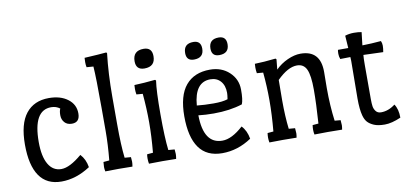

<svg xmlns="http://www.w3.org/2000/svg" viewBox="-67 -894 2369 1121"><g transform="rotate(-10 1118.0 -333.5)"><path d="M285 -406Q263 -423 233 -423Q127 -423 127 -235Q127 -149 154 -103Q181 -57 230.5 -57Q280 -57 353 -119Q382 -89 390 -40Q306 15 219 15Q132 15 88.5 -48Q45 -111 45 -234Q45 -357 93 -417.5Q141 -478 229 -478Q298 -478 341 -445.5Q384 -413 384 -360Q384 -307 337 -307Q309 -307 293.5 -324.5Q278 -342 278 -367.5Q278 -393 285 -406Z M523 -232V-369Q523 -549 518 -614L478 -617Q475 -630 475 -647.5Q475 -665 476 -673Q567 -678 606 -682L610 -677Q596 -558 596 -421V-256Q596 -133 605 -58L642 -55Q644 -39 644 -27.5Q644 -16 641 1Q606 0 560 0Q514 0 480 1Q477 -14 477 -25.5Q477 -37 479 -55L514 -58Q523 -152 523 -232Z M773 -58Q782 -156 782 -237.5Q782 -319 774 -407L737 -410Q734 -427 734 -442.5Q734 -458 735 -466Q793 -468 859 -475L864 -470Q855 -411 855 -272Q855 -133 864 -58L901 -55Q903 -39 903 -27.5Q903 -16 900 1Q865 0 819 0Q773 0 739 1Q736 -14 736 -30Q736 -46 738 -55ZM874 -613Q874 -551 810 -551Q760 -551 760 -602Q760 -665 824 -665Q874 -665 874 -613Z M1163 -222Q1114 -222 1072 -227Q1074 -57 1185 -57Q1241 -57 1309 -119Q1338 -89 1346 -40Q1264 15 1172 15Q1080 15 1035 -48.5Q990 -112 990 -235Q990 -358 1040.5 -418Q1091 -478 1184 -478Q1253 -478 1298 -436Q1343 -394 1343.5 -333Q1344 -272 1333 -246Q1258 -222 1163 -222ZM1177 -422Q1084 -422 1073 -285Q1118 -280 1172 -280Q1226 -280 1256 -290Q1260 -315 1260 -327Q1260 -371 1237.5 -396.5Q1215 -422 1177 -422ZM1162 -607Q1162 -552 1104 -552Q1059 -552 1059 -598Q1059 -654 1117 -654Q1162 -654 1162 -607ZM1312 -607Q1312 -552 1254 -552Q1209 -552 1209 -598Q1209 -654 1267 -654Q1312 -654 1312 -607Z M1839 -350 1838 -253Q1838 -148 1850 -58L1885 -55Q1887 -33 1887 -24.5Q1887 -16 1884 1Q1856 0 1800 0Q1744 0 1720 1Q1717 -14 1717 -27.5Q1717 -41 1719 -55L1754 -58Q1762 -175 1762 -258.5Q1762 -342 1745.5 -378Q1729 -414 1689 -414Q1635 -414 1570 -349Q1569 -323 1569 -227.5Q1569 -132 1578 -58L1615 -55Q1617 -33 1617 -24.5Q1617 -16 1614 1Q1586 0 1532 0Q1478 0 1453 1Q1450 -14 1450 -27.5Q1450 -41 1452 -55L1487 -58Q1496 -158 1496 -241.5Q1496 -325 1488 -407L1451 -410Q1448 -427 1448 -443.5Q1448 -460 1449 -466Q1500 -467 1573 -475L1578 -470Q1576 -458 1572 -410Q1603 -441 1644 -459.5Q1685 -478 1721 -478Q1839 -478 1839 -350Z M2004 -162Q2004 -162 2006 -385Q2006 -400 2005 -408Q1963 -408 1945 -407Q1939 -423 1939 -438.5Q1939 -454 1941 -462H2002L1997 -536Q2022 -544 2049.5 -544Q2077 -544 2095 -540L2086 -463Q2141 -464 2197 -469Q2203 -456 2203 -440.5Q2203 -425 2199 -403Q2162 -405 2082 -407Q2080 -387 2080 -348V-145Q2080 -119 2082.5 -102.5Q2085 -86 2095.5 -72.5Q2106 -59 2126 -59Q2170 -59 2210 -90Q2231 -60 2231 -9Q2176 15 2135.5 15Q2095 15 2071 4.5Q2047 -6 2034 -20.5Q2021 -35 2014 -61Q2004 -98 2004 -162Z"/></g></svg>

Font: Port Lligat Slab
Style: Regular
Weight: 400
Designer: Dario Muhafara, Eduardo Rodriguez Tunni
Foundry: Tipo
Version: Version 1.002